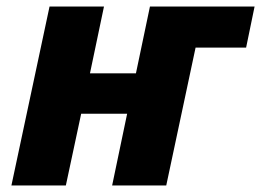

<svg xmlns="http://www.w3.org/2000/svg" viewBox="-20 -569 801 589"><path d="M15 0 132 -549H299L256 -344H397L440 -549H761L735 -423H580L490 0H324L370 -220H229L182 0Z"/></svg>

Font: Noto Sans ExtraBold
Style: Italic
Weight: 800
Italic angle: -12°
Designer: Monotype Design Team
Foundry: Monotype Imaging Inc.
Version: Version 2.013; ttfautohint (v1.8.4.7-5d5b)